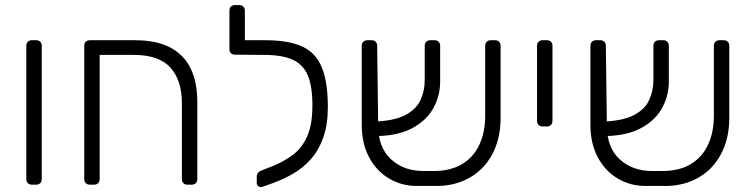

<svg xmlns="http://www.w3.org/2000/svg" viewBox="-20 -730 2971 759"><path d="M106 0Q96 0 90 -6Q84 -12 84 -22V-549Q84 -559 90 -565Q96 -571 106 -571H123Q133 -571 139 -565Q145 -559 145 -549V-22Q145 -12 139 -6Q133 0 123 0Z M335 0Q325 0 319 -6Q313 -12 313 -22V-549Q313 -559 319 -565Q325 -571 335 -571H513Q598 -571 652.5 -542.5Q707 -514 733.5 -459.5Q760 -405 760 -327V-22Q760 -12 754 -6Q748 0 738 0H721Q711 0 705 -6Q699 -12 699 -22V-322Q699 -412 654 -462.5Q609 -513 508 -513H374V-22Q374 -12 368 -6Q362 0 352 0Z M1019 8Q1010 11 1002.5 7Q995 3 995 -7V-32Q995 -40 1000 -46.5Q1005 -53 1016 -57L1057 -73Q1102 -91 1138 -118Q1174 -145 1194.5 -191.5Q1215 -238 1215 -314Q1215 -388 1197 -431.5Q1179 -475 1137 -494Q1095 -513 1024 -513H990Q980 -513 974 -519Q968 -525 968 -535V-549Q968 -559 974 -565Q980 -571 990 -571H1029Q1121 -571 1175 -546Q1229 -521 1252.5 -463Q1276 -405 1276 -307Q1276 -237 1258 -186.5Q1240 -136 1209.5 -101.5Q1179 -67 1140.5 -44.5Q1102 -22 1061 -7ZM1007 -513 909 -514Q899 -514 893 -519.5Q887 -525 887 -535V-688Q887 -698 893 -704Q899 -710 909 -710H926Q936 -710 942 -704Q948 -698 948 -688V-571H1010Z M1689 -54Q1758 -53 1804.5 -80Q1851 -107 1874.5 -157Q1898 -207 1898 -272V-549Q1898 -559 1904 -565Q1910 -571 1920 -571H1937Q1947 -571 1953 -565Q1959 -559 1959 -549V-265Q1959 -202 1940 -151.5Q1921 -101 1886 -65.5Q1851 -30 1802 -11.5Q1753 7 1693 5H1626Q1568 5 1518.5 -24Q1469 -53 1439.5 -107.5Q1410 -162 1410 -237V-549Q1410 -559 1416 -565Q1422 -571 1432 -571H1449Q1459 -571 1465 -565Q1471 -559 1471 -549L1475 -234Q1475 -147 1525.5 -100.5Q1576 -54 1654 -54ZM1453 -192 1450 -249Q1535 -251 1580 -274Q1625 -297 1642 -334Q1659 -371 1659 -413V-549Q1659 -559 1665 -565Q1671 -571 1681 -571H1698Q1708 -571 1714 -565Q1720 -559 1720 -549V-408Q1720 -350 1692 -300.5Q1664 -251 1605 -221Q1546 -191 1453 -192Z M2125 -230Q2115 -230 2109 -236Q2103 -242 2103 -252V-549Q2103 -559 2109 -565Q2115 -571 2125 -571H2142Q2152 -571 2158 -565Q2164 -559 2164 -549V-252Q2164 -242 2158 -236Q2152 -230 2142 -230Z M2593 -54Q2662 -53 2708.5 -80Q2755 -107 2778.5 -157Q2802 -207 2802 -272V-549Q2802 -559 2808 -565Q2814 -571 2824 -571H2841Q2851 -571 2857 -565Q2863 -559 2863 -549V-265Q2863 -202 2844 -151.5Q2825 -101 2790 -65.5Q2755 -30 2706 -11.5Q2657 7 2597 5H2530Q2472 5 2422.5 -24Q2373 -53 2343.5 -107.5Q2314 -162 2314 -237V-549Q2314 -559 2320 -565Q2326 -571 2336 -571H2353Q2363 -571 2369 -565Q2375 -559 2375 -549L2379 -234Q2379 -147 2429.5 -100.5Q2480 -54 2558 -54ZM2357 -192 2354 -249Q2439 -251 2484 -274Q2529 -297 2546 -334Q2563 -371 2563 -413V-549Q2563 -559 2569 -565Q2575 -571 2585 -571H2602Q2612 -571 2618 -565Q2624 -559 2624 -549V-408Q2624 -350 2596 -300.5Q2568 -251 2509 -221Q2450 -191 2357 -192Z"/></svg>

Font: Rubik Light
Style: Regular
Weight: 300
Designer: Hubert and Fischer
Foundry: Hubert and Fischer
Version: Version 2.300;gftools[0.9.30]